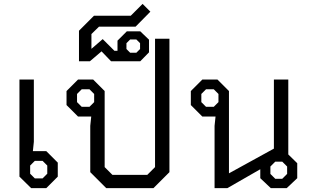

<svg xmlns="http://www.w3.org/2000/svg" viewBox="-20 -967 1588 987"><path d="M80 -59V-558H154V-238L149 -190H218L277 -131V-59L218 0H140ZM199 -50 223 -74V-116L199 -140H159L135 -116V-74L159 -50Z M444 -82V-320L449 -368H381L322 -427V-499L381 -558H459L518 -499V-108L558 -68H737L777 -108V-768H851V-82L769 0H526ZM440 -418 464 -442V-484L440 -508H400L376 -484V-442L400 -418Z M386 -809 463 -886H652L713 -947L753 -907L677 -830H489L450 -792V-716L508 -766L568 -706H584V-758L632 -806H701L746 -763V-698L701 -652H551L502 -703L442 -652H386ZM681 -696 700 -715V-745L681 -764H649L630 -745V-715L649 -696Z M1508 -128V-51L1454 0H1372L1318 -51V-97L1149 0H1083V-320L1088 -368H1020L961 -427V-499L1020 -558H1098L1157 -499V-76L1388 -203V-558H1462V-173ZM1103 -484 1079 -508H1039L1015 -484V-442L1039 -418H1079L1103 -442ZM1456 -111 1431 -136H1395L1370 -111V-73L1395 -48H1431L1456 -73Z"/></svg>

Font: Chakra Petch
Style: Regular
Weight: 400
Designer: Katatrad Aksorn Co.,Ltd.
Foundry: Cadson Demak Co.,Ltd.
Version: Version 1.000; ttfautohint (v1.6)